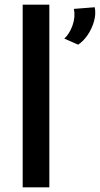

<svg xmlns="http://www.w3.org/2000/svg" viewBox="-20 -801 427 821"><path d="M77 -781H191V0H77ZM314 -610 255 -636Q277 -656 290 -692Q303 -728 296 -763L385 -770Q391 -742 382 -710Q373 -678 354.5 -651Q336 -624 314 -610Z"/></svg>

Font: Reem Kufi Fun Medium
Style: Regular
Weight: 500
Designer: Khaled Hosny
Version: Version 1.005